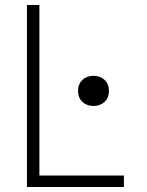

<svg xmlns="http://www.w3.org/2000/svg" viewBox="-20 -750 590 770"><path d="M88 0V-730H138V-46H477V0ZM355 -325Q328 -325 310.5 -341.5Q293 -358 293 -385Q293 -413 310.5 -429.5Q328 -446 355 -446Q382 -446 399.5 -429.5Q417 -413 417 -385Q417 -358 399.5 -341.5Q382 -325 355 -325Z"/></svg>

Font: M PLUS Code Latin SemiExpanded Light
Style: Regular
Weight: 300
Width: 6
Designer: Coji Morishita
Foundry: UNDERFOREST DESIGN
Version: Version 1.002; ttfautohint (v1.8.3)